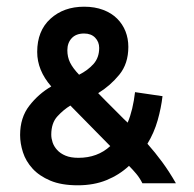

<svg xmlns="http://www.w3.org/2000/svg" viewBox="-20 -545 579 573"><path d="M40 -142Q40 -194 67.5 -229.5Q95 -265 133 -287Q91 -335 91 -390Q91 -453 130.5 -489Q170 -525 231 -525Q263 -525 288 -515.5Q313 -506 329.5 -489.5Q346 -473 354.5 -451.5Q363 -430 363 -405Q363 -355 336 -322Q309 -289 273 -267Q286 -254 296 -243.5Q306 -233 316 -223.5Q326 -214 336.5 -203Q347 -192 361 -179Q369 -198 374.5 -221Q380 -244 383 -270L465 -258Q461 -223 450.5 -186Q440 -149 420 -116Q443 -90 464 -61.5Q485 -33 505 2H405Q397 -14 386.5 -26.5Q376 -39 365 -50Q336 -23 298 -7.5Q260 8 212 8Q163 8 130 -6Q97 -20 77 -42Q57 -64 48.5 -90.5Q40 -117 40 -142ZM133 -143Q133 -132 137 -120Q141 -108 150.5 -97.5Q160 -87 175.5 -80.5Q191 -74 214 -74Q271 -74 309 -109L190 -230Q170 -218 151.5 -198Q133 -178 133 -143ZM276 -402Q276 -420 264 -432.5Q252 -445 231 -445Q207 -445 194 -431Q181 -417 181 -395Q181 -375 189 -358.5Q197 -342 216 -322Q242 -335 259 -354Q276 -373 276 -402Z"/></svg>

Font: Ekushey Bangla
Style: Bold
Weight: 700
Designer: Al Mamun Sumon
Foundry: Al Mamun Sumon
Version: Version 1.0